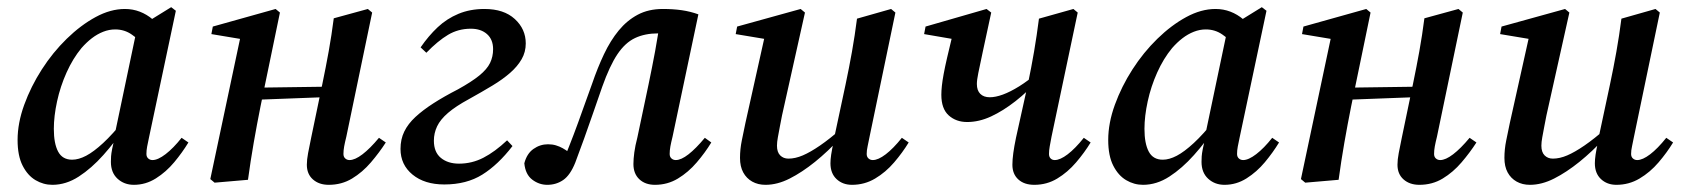

<svg xmlns="http://www.w3.org/2000/svg" viewBox="-20 -501 4702 535"><path d="M126 14Q101 14 79 1Q57 -12 43 -39.5Q29 -67 29 -111Q29 -158 47.5 -209Q66 -260 96.5 -307.5Q127 -355 166 -393Q205 -431 246.5 -453.5Q288 -476 328 -476Q350 -476 369.5 -468.5Q389 -461 405.5 -447Q422 -433 434 -413L383 -374Q368 -390 347.5 -404.5Q327 -419 301 -419Q284 -419 267.5 -412.5Q251 -406 236 -394.5Q221 -383 207 -367Q183 -338 165.5 -299Q148 -260 139 -218.5Q130 -177 130 -142Q130 -101 142 -78.5Q154 -56 181 -56Q199 -56 220 -67Q241 -78 267.5 -102.5Q294 -127 326 -167L332 -148H329Q301 -106 268 -69Q235 -32 199.5 -9Q164 14 126 14ZM353 14Q326 14 307.5 -3Q289 -20 289 -50Q289 -58 289.5 -65.5Q290 -73 292.5 -86Q295 -99 300 -120L299 -123L362 -423L368 -426L457 -481L470 -471L395 -117Q392 -103 390 -92.5Q388 -82 388 -72Q388 -64 393 -59.5Q398 -55 405 -55Q420 -55 441.5 -71.5Q463 -88 486 -117L505 -104Q488 -76 465.5 -49Q443 -22 414.5 -4Q386 14 353 14Z M578 8 566 -2 651 -403 671 -389 569 -406 573 -427 748 -476 760 -466 735 -345 706 -205Q696 -155 687 -103.5Q678 -52 671 0ZM641 -221V-256L931 -260V-232ZM896 14Q869 14 852 -1Q835 -16 835 -42Q835 -56 838.5 -74.5Q842 -93 847 -117L878 -266Q888 -314 896 -358.5Q904 -403 910 -450L1005 -476L1017 -466L945 -120Q941 -104 939 -93Q937 -82 937 -72Q937 -64 942 -59.5Q947 -55 954 -55Q969 -55 990 -71Q1011 -87 1036 -117L1055 -104Q1037 -76 1013.5 -48.5Q990 -21 961 -3.5Q932 14 896 14Z M1218 13Q1163 13 1129.5 -14.5Q1096 -42 1096 -86Q1096 -113 1106.5 -134.5Q1117 -156 1137.5 -175Q1158 -194 1187.5 -213Q1217 -232 1256 -252Q1294 -273 1315.5 -290.5Q1337 -308 1345.5 -325.5Q1354 -343 1354 -364Q1354 -391 1337 -406Q1320 -421 1292 -421Q1257 -421 1228.5 -404Q1200 -387 1168 -354L1152 -369Q1174 -401 1199.5 -425Q1225 -449 1257.5 -462.5Q1290 -476 1330 -476Q1384 -476 1414.5 -448Q1445 -420 1445 -380Q1445 -356 1433.5 -336Q1422 -316 1401.5 -298Q1381 -280 1352 -262.5Q1323 -245 1287 -225Q1250 -205 1228.5 -186.5Q1207 -168 1198 -149Q1189 -130 1189 -109Q1189 -77 1208.5 -61Q1228 -45 1259 -45Q1295 -45 1327 -61.5Q1359 -78 1393 -110L1408 -94Q1368 -42 1324 -14.5Q1280 13 1218 13Z M1505 14Q1482 14 1463 -0.5Q1444 -15 1441 -46Q1448 -73 1466.5 -86Q1485 -99 1507 -99Q1519 -99 1529 -96Q1539 -93 1548 -88Q1557 -83 1566 -76L1581 -65L1566 -50L1552 -59Q1566 -93 1578.5 -126Q1591 -159 1603.5 -194.5Q1616 -230 1630 -268Q1645 -312 1663 -350Q1681 -388 1704 -416Q1727 -444 1757 -460Q1787 -476 1827 -476Q1856 -476 1880 -472.5Q1904 -469 1926 -461L1854 -120Q1850 -104 1848 -93Q1846 -82 1846 -72Q1846 -64 1851 -59.5Q1856 -55 1863 -55Q1878 -55 1898.5 -71Q1919 -87 1944 -117L1962 -104Q1945 -76 1921.5 -48.5Q1898 -21 1869 -3.5Q1840 14 1805 14Q1778 14 1761.5 -1.5Q1745 -17 1745 -44Q1745 -58 1747.5 -76.5Q1750 -95 1756 -118L1787 -265Q1797 -313 1805.5 -358.5Q1814 -404 1820 -451L1870 -399Q1855 -404 1842.5 -406Q1830 -408 1814 -408Q1777 -408 1749.5 -395Q1722 -382 1700.5 -350Q1679 -318 1658 -259Q1645 -222 1632.5 -185.5Q1620 -149 1607.5 -114.5Q1595 -80 1583 -48Q1569 -13 1549.5 0.5Q1530 14 1505 14Z M2113 14Q2092 14 2076 5Q2060 -4 2051 -20.5Q2042 -37 2042 -61Q2042 -85 2047 -109.5Q2052 -134 2057 -158L2112 -405L2126 -390L2030 -406L2034 -427L2211 -476L2223 -466L2159 -179Q2156 -164 2153 -148Q2150 -132 2147.5 -118.5Q2145 -105 2145 -95Q2145 -77 2154 -68Q2163 -59 2177 -59Q2196 -59 2217 -68Q2238 -77 2265 -95.5Q2292 -114 2325 -143L2333 -117H2322Q2287 -79 2251 -50Q2215 -21 2180.5 -3.5Q2146 14 2113 14ZM2354 14Q2328 14 2311 -2Q2294 -18 2294 -46Q2294 -56 2296 -70Q2298 -84 2304 -111V-115L2336 -265Q2346 -312 2354 -357Q2362 -402 2368 -449L2463 -476L2475 -466L2403 -120Q2400 -104 2397.5 -93Q2395 -82 2395 -72Q2395 -64 2400 -59.5Q2405 -55 2412 -55Q2427 -55 2448 -71Q2469 -87 2493 -117L2512 -104Q2495 -76 2471.5 -48.5Q2448 -21 2418.5 -3.5Q2389 14 2354 14Z M2675 -161Q2644 -161 2623.5 -179.5Q2603 -198 2603 -237Q2603 -248 2604.5 -262Q2606 -276 2609.5 -295Q2613 -314 2619 -340Q2625 -366 2634 -403L2654 -389L2555 -406L2559 -427L2729 -476L2742 -466Q2727 -397 2718.5 -357Q2710 -317 2706 -297.5Q2702 -278 2702 -267Q2702 -249 2711.5 -239.5Q2721 -230 2738 -230Q2754 -230 2774.5 -237.5Q2795 -245 2820 -260.5Q2845 -276 2874 -301L2885 -282H2877Q2844 -246 2809.5 -219Q2775 -192 2741.5 -176.5Q2708 -161 2675 -161ZM2862 14Q2834 14 2817.5 -1Q2801 -16 2801 -42Q2801 -56 2803.5 -74.5Q2806 -93 2811 -117L2844 -266Q2854 -314 2861.5 -358Q2869 -402 2875 -449L2971 -476L2983 -466L2910 -120Q2907 -104 2905 -93Q2903 -82 2903 -72Q2903 -64 2907.5 -59.5Q2912 -55 2919 -55Q2934 -55 2955 -71Q2976 -87 3000 -117L3019 -104Q3002 -76 2978.5 -48.5Q2955 -21 2926 -3.5Q2897 14 2862 14Z M3165 14Q3140 14 3118 1Q3096 -12 3082 -39.5Q3068 -67 3068 -111Q3068 -158 3086.5 -209Q3105 -260 3135.5 -307.5Q3166 -355 3205 -393Q3244 -431 3285.5 -453.5Q3327 -476 3367 -476Q3389 -476 3408.5 -468.5Q3428 -461 3444.5 -447Q3461 -433 3473 -413L3422 -374Q3407 -390 3386.5 -404.5Q3366 -419 3340 -419Q3323 -419 3306.5 -412.5Q3290 -406 3275 -394.5Q3260 -383 3246 -367Q3222 -338 3204.5 -299Q3187 -260 3178 -218.5Q3169 -177 3169 -142Q3169 -101 3181 -78.5Q3193 -56 3220 -56Q3238 -56 3259 -67Q3280 -78 3306.5 -102.5Q3333 -127 3365 -167L3371 -148H3368Q3340 -106 3307 -69Q3274 -32 3238.5 -9Q3203 14 3165 14ZM3392 14Q3365 14 3346.5 -3Q3328 -20 3328 -50Q3328 -58 3328.5 -65.5Q3329 -73 3331.5 -86Q3334 -99 3339 -120L3338 -123L3401 -423L3407 -426L3496 -481L3509 -471L3434 -117Q3431 -103 3429 -92.5Q3427 -82 3427 -72Q3427 -64 3432 -59.5Q3437 -55 3444 -55Q3459 -55 3480.5 -71.5Q3502 -88 3525 -117L3544 -104Q3527 -76 3504.5 -49Q3482 -22 3453.5 -4Q3425 14 3392 14Z M3617 8 3605 -2 3690 -403 3710 -389 3608 -406 3612 -427 3787 -476 3799 -466 3774 -345 3745 -205Q3735 -155 3726 -103.5Q3717 -52 3710 0ZM3680 -221V-256L3970 -260V-232ZM3935 14Q3908 14 3891 -1Q3874 -16 3874 -42Q3874 -56 3877.5 -74.5Q3881 -93 3886 -117L3917 -266Q3927 -314 3935 -358.5Q3943 -403 3949 -450L4044 -476L4056 -466L3984 -120Q3980 -104 3978 -93Q3976 -82 3976 -72Q3976 -64 3981 -59.5Q3986 -55 3993 -55Q4008 -55 4029 -71Q4050 -87 4075 -117L4094 -104Q4076 -76 4052.5 -48.5Q4029 -21 4000 -3.5Q3971 14 3935 14Z M4243 14Q4222 14 4206 5Q4190 -4 4181 -20.5Q4172 -37 4172 -61Q4172 -85 4177 -109.5Q4182 -134 4187 -158L4242 -405L4256 -390L4160 -406L4164 -427L4341 -476L4353 -466L4289 -179Q4286 -164 4283 -148Q4280 -132 4277.5 -118.5Q4275 -105 4275 -95Q4275 -77 4284 -68Q4293 -59 4307 -59Q4326 -59 4347 -68Q4368 -77 4395 -95.5Q4422 -114 4455 -143L4463 -117H4452Q4417 -79 4381 -50Q4345 -21 4310.5 -3.5Q4276 14 4243 14ZM4484 14Q4458 14 4441 -2Q4424 -18 4424 -46Q4424 -56 4426 -70Q4428 -84 4434 -111V-115L4466 -265Q4476 -312 4484 -357Q4492 -402 4498 -449L4593 -476L4605 -466L4533 -120Q4530 -104 4527.5 -93Q4525 -82 4525 -72Q4525 -64 4530 -59.5Q4535 -55 4542 -55Q4557 -55 4578 -71Q4599 -87 4623 -117L4642 -104Q4625 -76 4601.5 -48.5Q4578 -21 4548.5 -3.5Q4519 14 4484 14Z"/></svg>

Font: Source Serif 4 48pt SemiBold
Style: Italic
Weight: 600
Italic angle: -12°
Designer: Frank Grießhammer
Foundry: Adobe Systems Incorporated
Version: Version 4.004;hotconv 1.0.116;makeotfexe 2.5.65601